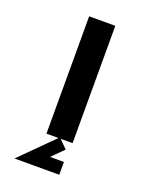

<svg xmlns="http://www.w3.org/2000/svg" viewBox="-131 -607 645 826"><g transform="rotate(20 191.5 -194.5)"><path d="M180.7 88.9H244.1V147.5H39.1L191.9 -4.9L232.9 36.1ZM251.5 0H131.8V-537.1H251.5Z"/></g></svg>

Font: Squarish Sans CT
Style: Regular
Weight: 400
Version: Version 0.9